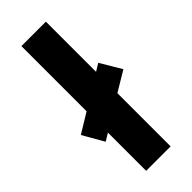

<svg xmlns="http://www.w3.org/2000/svg" viewBox="-249 -794 827 827"><g transform="rotate(-45 165.0 -380.0)"><path d="M238.8 -759.8H89.8V-362.8L0 -308.1L55.2 -211.9L89.8 -232.9V0H238.8V-324.2L330.1 -378.9L272.9 -475.1L238.8 -454.1Z"/></g></svg>

Font: Open Sans bold
Style: Bold
Weight: 700
Foundry: Ascender Corporation
Version: Version 1.100;PS 001.100;hotconv 1.0.88;makeotf.lib2.5.64775